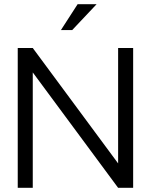

<svg xmlns="http://www.w3.org/2000/svg" viewBox="-20 -900 723 920"><path d="M65 -670V0H137V-553L546 0H618V-670H546V-117L137 -670ZM272 -756H326L443 -880H352Z"/></svg>

Font: LT Wave Alt Light
Style: Regular
Weight: 300
Designer: Daniel Lyons
Version: Version 2.5 (Glyphs App)